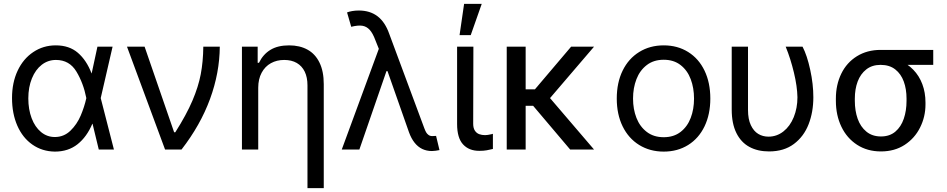

<svg xmlns="http://www.w3.org/2000/svg" viewBox="-20 -771 4881 990"><path d="M147 -25.4C180.5 -2 219.1 10.1 262.7 10.7C308.9 10.7 348 -2 379.9 -27.3C411.8 -52.7 437.2 -87.9 456.1 -132.8H484.4L499 -263.7L560.5 -530.3H482.4L424.8 -263.7C418.3 -234.4 408.7 -204.8 396 -174.8C383.3 -144.9 365.7 -119 343.3 -97.2C320.8 -75.4 293.9 -64.5 262.7 -64.5C236 -64.5 212.2 -73.1 191.4 -90.3C170.6 -107.6 154.5 -131.3 143.1 -161.6C131.7 -191.9 126 -225.9 126 -263.7C126 -302.1 132.2 -336.4 144.5 -366.7C156.9 -397 173.8 -420.4 195.3 -437C216.8 -453.6 241.2 -461.9 268.6 -461.9C314.8 -461.9 349.9 -441.9 374 -401.9C398.1 -361.8 415 -316.7 424.8 -266.6L489.3 0H567.4L499 -266.6L484.4 -392.6H452.1C434.6 -438.2 411 -473.6 381.3 -499C351.7 -524.4 313.8 -537.1 267.6 -537.1C224.6 -537.1 185.9 -525.6 151.4 -502.4C116.9 -479.3 90 -447.3 70.8 -406.2C51.6 -365.2 42 -318.4 42 -265.6C42 -212.2 51.1 -164.7 69.3 -123C87.6 -81.4 113.4 -48.8 147 -25.4Z M634.8 -530.3 831.1 0H916C981.1 -84 1030.1 -170.9 1063 -260.7C1095.9 -350.6 1112.6 -440.4 1113.3 -530.3H1028.3C1027.7 -478.2 1023.3 -430.8 1015.1 -388.2C1007 -345.5 992.7 -300.1 972.2 -252C951.7 -203.8 922.2 -149.4 883.8 -88.9H877.9L725.6 -530.3Z M1311.5 0V-318.4C1311.5 -348.3 1317.4 -374.2 1329.1 -396C1340.8 -417.8 1356.8 -434.2 1377 -445.3C1397.1 -456.4 1419.9 -461.9 1445.3 -461.9C1470.7 -461.9 1492.4 -456.7 1510.3 -446.3C1528.2 -435.9 1541.8 -420.9 1551.3 -401.4C1560.7 -381.8 1565.4 -358.4 1565.4 -331.1V199.2H1649.4V-336.9C1649.4 -381.2 1642.1 -418.3 1627.4 -448.2C1612.8 -478.2 1592.1 -500.5 1565.4 -515.1C1538.7 -529.8 1507.2 -537.1 1470.7 -537.1C1431.6 -537.1 1399.4 -529.3 1374 -513.7C1348.6 -498 1329.1 -475.9 1315.4 -447.3H1308.6V-530.3H1227.5V0Z M2157.2 -2.9C2172.2 4.2 2188.8 7.8 2207 7.8C2212.9 7.8 2219.2 7.3 2226.1 6.3C2232.9 5.4 2239.6 4.2 2246.1 2.9L2228.5 -70.3C2222 -70.3 2215.5 -70 2209 -69.3C2201.2 -69.3 2194.7 -71.3 2189.5 -75.2C2184.2 -79.1 2180.2 -83.7 2177.2 -88.9C2174.3 -94.1 2171.2 -100.9 2168 -109.4L1987.3 -595.7C1973 -636.7 1952.8 -667.2 1926.8 -687C1900.7 -706.9 1868.5 -716.8 1830.1 -716.8C1817.7 -716.8 1806.2 -715.8 1795.4 -713.9C1784.7 -711.9 1776 -709.6 1769.5 -707L1791 -632.8C1814.5 -638.7 1833.5 -640.5 1848.1 -638.2C1862.8 -635.9 1875.5 -628.9 1886.2 -617.2C1897 -605.5 1906.9 -587.2 1916 -562.5L1937.5 -508.8L1962.9 -447.3L2088.9 -88.9C2096.7 -67.4 2106.3 -49.5 2117.7 -35.2C2129.1 -20.8 2142.3 -10.1 2157.2 -2.9ZM1949.2 -562.5 1742.2 0H1833L1972.7 -404.3H1984.4Z M2420.9 -530.3H2336.9V-131.8C2336.9 -83.7 2347.2 -48.5 2367.7 -26.4C2388.2 -4.2 2416 6.8 2451.2 6.8C2466.1 6.8 2479 5.9 2489.7 3.9C2500.5 2 2511.1 -0.3 2521.5 -2.9V-81.1C2520.8 -81.1 2518.6 -80.4 2514.6 -79.1C2500.3 -75.8 2489.3 -74.2 2481.4 -74.2C2470.4 -74.2 2460.3 -75.8 2451.2 -79.1C2442.1 -82.4 2434.6 -88.4 2428.7 -97.2C2422.9 -106 2419.9 -117.8 2419.9 -132.8ZM2373 -751 2349.6 -589.8H2407.2L2463.9 -751Z M2690.4 0V-530.3H2592.8V0ZM2782.2 -225.6 3043 -530.3H2924.8L2738.3 -310.5H2643.6L2659.2 -225.6ZM2725.6 -229.5 2919.9 0H3043L2788.1 -297.9Z M3275.9 -23.4C3312.7 -0.7 3354.8 10.7 3402.3 10.7C3449.9 10.7 3491.9 -0.7 3528.3 -23.4C3564.8 -46.2 3592.9 -78.3 3612.8 -119.6C3632.6 -161 3642.6 -208.7 3642.6 -262.7C3642.6 -317.4 3632.6 -365.4 3612.8 -406.7C3592.9 -448.1 3564.8 -480.1 3528.3 -502.9C3491.9 -525.7 3449.9 -537.1 3402.3 -537.1C3354.8 -537.1 3312.7 -525.7 3275.9 -502.9C3239.1 -480.1 3210.6 -448.1 3190.4 -406.7C3170.2 -365.4 3160.2 -317.4 3160.2 -262.7C3160.2 -208.7 3170.2 -161 3190.4 -119.6C3210.6 -78.3 3239.1 -46.2 3275.9 -23.4ZM3489.3 -90.8C3465.8 -72.6 3436.8 -63.5 3402.3 -63.5C3367.8 -63.5 3338.7 -72.6 3314.9 -90.8C3291.2 -109 3273.4 -133.1 3261.7 -163.1C3250 -193 3244.1 -226.2 3244.1 -262.7C3244.1 -299.2 3250 -332.5 3261.7 -362.8C3273.4 -393.1 3291.2 -417.3 3314.9 -435.5C3338.7 -453.8 3367.8 -462.9 3402.3 -462.9C3436.8 -462.9 3465.8 -453.8 3489.3 -435.5C3512.7 -417.3 3530.1 -393.1 3541.5 -362.8C3552.9 -332.5 3558.6 -299.2 3558.6 -262.7C3558.6 -226.2 3552.9 -193 3541.5 -163.1C3530.1 -133.1 3512.7 -109 3489.3 -90.8Z M3836.9 -530.3H3752.9V-206.1C3752.9 -157.9 3760.9 -117.7 3776.9 -85.4C3792.8 -53.2 3815.1 -29.3 3843.8 -13.7C3872.4 2 3906.2 9.8 3945.3 9.8C3996.7 9.8 4039.6 -3.1 4073.7 -28.8C4107.9 -54.5 4133.1 -88.4 4149.4 -130.4C4165.7 -172.4 4173.8 -218.8 4173.8 -269.5C4173.8 -314.5 4168.5 -361.7 4157.7 -411.1C4147 -460.6 4133.8 -500.3 4118.2 -530.3H4031.2C4048.2 -488.6 4062.3 -444 4073.7 -396.5C4085.1 -349 4091.1 -306.6 4091.8 -269.5C4091.8 -232.4 4085.4 -198.2 4072.8 -167C4060.1 -135.7 4042.3 -111.2 4019.5 -93.3C3996.7 -75.4 3971 -66.4 3942.4 -66.4C3922.9 -66.4 3905.3 -71.1 3889.6 -80.6C3874 -90 3861.3 -105 3851.6 -125.5C3841.8 -146 3836.9 -172.2 3836.9 -204.1Z M4317.9 -391.1C4299.3 -353 4290 -310.2 4290 -262.7V-251C4290 -201.5 4299.5 -157.1 4318.4 -117.7C4337.2 -78.3 4364.3 -47.2 4399.4 -24.4C4434.6 -1.6 4475.6 9.8 4522.5 9.8C4569.3 9.8 4610 -1.5 4644.5 -23.9C4679 -46.4 4705.6 -76.2 4724.1 -113.3C4742.7 -150.4 4752 -190.1 4752 -232.4V-242.2C4752 -276.7 4746.6 -308.3 4735.8 -336.9C4725.1 -365.6 4709.5 -390.5 4689 -411.6C4668.5 -432.8 4644.2 -448.9 4616.2 -460C4609.7 -463.2 4603.2 -466.6 4596.7 -470.2C4590.2 -473.8 4584.1 -477.4 4578.6 -481C4573.1 -484.5 4568 -488 4563.5 -491.2C4555 -498.4 4547.5 -503.7 4541 -507.3C4534.5 -510.9 4527.7 -513 4520.5 -513.7C4474.3 -513.7 4433.6 -502.8 4398.4 -481C4363.3 -459.1 4336.4 -429.2 4317.9 -391.1ZM4402.3 -158.7C4392.6 -186.4 4387.7 -217.1 4387.7 -251V-262.7C4387.7 -295.2 4392.6 -324.5 4402.3 -350.6C4412.1 -376.6 4426.9 -397.5 4446.8 -413.1C4466.6 -428.7 4491.2 -436.5 4520.5 -436.5C4551.1 -436.5 4576.3 -428.7 4596.2 -413.1C4616 -397.5 4630.7 -376.6 4640.1 -350.6C4649.6 -324.5 4654.3 -295.2 4654.3 -262.7V-251C4654.3 -217.1 4649.6 -186.4 4640.1 -158.7C4630.7 -131 4616.2 -108.9 4596.7 -92.3C4577.1 -75.7 4552.4 -67.4 4522.5 -67.4C4492.5 -67.4 4467.4 -75.7 4447.3 -92.3C4427.1 -108.9 4412.1 -131 4402.3 -158.7ZM4792 -436.5V-513.7H4520.5V-436.5Z"/></svg>

Font: Pretendard Variable
Style: Regular
Weight: 400
Designer: Base glyphs from Inter by Rasmus Andersson; Hangeul glyphs from Noto Sans CJK(Source Han Sans) by Jang Soo-young and Kan
Foundry: Kil Hyung-jin
Version: Version 1.309;Glyphs 3.2 (3225)